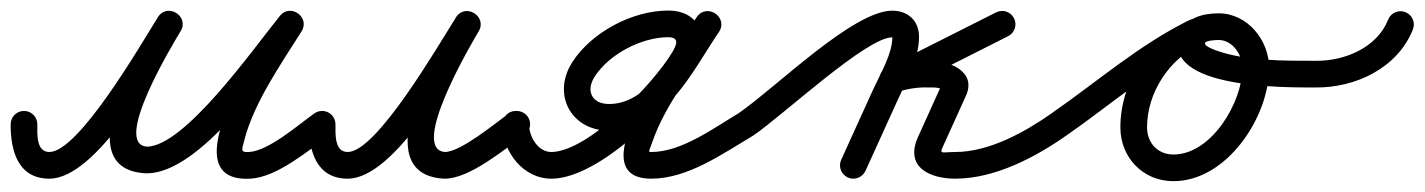

<svg xmlns="http://www.w3.org/2000/svg" viewBox="-45 -310 2671 360"><path d="M0.2 -102C-13.6 -102.1 -24.9 -91 -25 -77.2C-25.3 -27.5 -11.4 25 47.5 25C137 25 247.6 -177.7 293.5 -251.3C302.2 -265.2 295.7 -278.8 284.9 -285.4C274.2 -291.9 259.1 -291.4 250.7 -277.2C218.5 -222.8 78.7 8.3 229.2 15C229.2 15 229.5 15 229.9 15C230.2 15 230.5 15 230.5 15C330.2 14.5 455.6 -170.7 518.7 -248.8C528.5 -261 522.5 -274.8 512 -282.4C501.5 -289.9 486.4 -291 478.1 -277.8C453.9 -239.2 265.7 33.7 424.4 25C474.9 22.2 532.8 -27.8 573.5 -56.6C584.7 -64.6 587.4 -80.2 579.4 -91.5C571.4 -102.7 555.8 -105.4 544.5 -97.4C513.3 -75.3 458.9 -27 421.6 -25C405 -24 408.6 -29.4 413.1 -47.1C431 -117.6 482.3 -190.4 520.4 -251.2C528.7 -264.5 523.5 -277.8 513.7 -284.8C504 -291.8 489.6 -292.4 479.8 -280.2C429.1 -217.5 301.1 -35.3 230.2 -35C230.2 -35 230.5 -35 230.8 -35C231.2 -35 231.5 -35 231.5 -35C163.1 -38 282.4 -232.6 293.7 -251.7C302.1 -265.9 295.8 -279.4 285.2 -285.8C274.6 -292.3 259.7 -291.7 251 -277.7C217.4 -223.7 102.3 -25 47.5 -25C22.7 -25 24.9 -58.8 25 -76.8C25.1 -90.6 14 -101.9 0.2 -102Z M534 -77C534 -77 534 -77 534 -77C534 -27.2 548 25 607 25C696 25 805.4 -176.7 852.1 -250.7C860.9 -264.6 854.5 -278.2 843.7 -284.8C833 -291.3 817.9 -290.9 809.5 -276.8C776.9 -222.1 637.2 17.4 787.8 25C787.8 25 788.1 25 788.4 25C788.7 25 789 25 789 25C835.7 25 900.9 -30.3 938.3 -56.5C949.6 -64.4 952.4 -80 944.5 -91.3C936.6 -102.6 921 -105.4 909.7 -97.5C909.7 -97.5 909.7 -97.5 909.7 -97.5C883.8 -79.4 819.2 -25 789 -25C789 -25 789.3 -25 789.6 -25C789.9 -25 790.3 -25 790.2 -25C720.5 -28.5 840.9 -231.8 852.5 -251.2C860.9 -265.3 854.6 -278.8 844.1 -285.3C833.5 -291.8 818.6 -291.3 809.9 -277.3C775.2 -222.4 661 -25 607 -25C581.9 -25 584 -58.6 584 -77C584 -90.8 572.8 -102 559 -102C545.2 -102 534 -90.8 534 -77Z M897 -77C897 -77 897 -77 897 -77C897 -25.2 936.4 26.5 991.2 25C1081.3 22.5 1213.6 -111.6 1257.7 -185.1C1286.6 -233.3 1271 -290.2 1207.7 -290.2C1140.9 -290.2 1064.3 -249.8 1028.1 -193.5C989.5 -133.6 1025.2 -65 1097.1 -65C1202.2 -65 1251.9 -174.8 1302.9 -249.9C1312.2 -263.5 1306.3 -277.4 1295.9 -284.4C1285.5 -291.4 1270.4 -291.5 1261.3 -277.7C1227.7 -226.7 1033 25 1176 25C1244.7 25 1309.6 -21.6 1366.8 -55.5C1378.6 -62.5 1382.5 -77.9 1375.5 -89.8C1368.5 -101.6 1353.1 -105.5 1341.2 -98.5C1293 -69.9 1233.4 -25 1176 -25C1169.2 -25 1172.1 -26.1 1178.2 -44C1203.7 -118 1259.8 -184.5 1303.1 -250.1C1312.2 -264 1306.4 -277.8 1296.1 -284.7C1285.7 -291.6 1270.8 -291.6 1261.5 -277.9C1222.1 -219.9 1176.3 -115 1097.1 -115C1064.5 -115 1052.9 -139.7 1070.1 -166.5C1097.1 -208.5 1157.9 -240.2 1207.7 -240.2C1229.7 -240.2 1223.9 -225.9 1214.8 -210.9C1180.6 -153.7 1059.6 -26.9 989.8 -25C963.8 -24.3 947 -53.6 947 -77C947 -90.8 935.8 -102 922 -102C908.2 -102 897 -90.8 897 -77Z M1368.2 -56.4C1368.2 -56.4 1368.2 -56.4 1368.2 -56.4C1426.8 -97 1579.8 -240 1628 -240C1634.7 -240 1628.2 -244.7 1628.2 -241C1628.2 -208.8 1605.6 -171.6 1592.2 -142.3C1572.2 -98.3 1552.2 -54.3 1532.2 -10.3C1526.5 2.2 1532.1 17 1544.7 22.8C1557.2 28.5 1572 22.9 1577.8 10.3C1597.8 -33.7 1617.8 -77.7 1637.8 -121.7C1654.4 -158.3 1678.2 -200.1 1678.2 -241C1678.2 -270.9 1657.6 -290 1628 -290C1554.6 -290 1410.8 -146.7 1339.8 -97.6C1328.4 -89.7 1325.6 -74.1 1333.4 -62.8C1341.3 -51.4 1356.9 -48.6 1368.2 -56.4ZM1856.3 -275.7C1850.1 -288.1 1835.1 -293 1822.7 -286.8C1754.4 -252.4 1686.1 -217.9 1617.7 -183.5C1604.1 -176.6 1601.5 -162.8 1605.9 -151.8C1610.3 -140.9 1621.8 -132.7 1636.4 -137.3C1656.1 -143.4 1675.4 -146.8 1696 -146C1696.1 -146 1696.5 -146 1696.8 -146C1697.2 -146 1697.6 -146 1697.6 -146C1705 -146.2 1715.4 -146.2 1722 -142.4C1724.4 -141 1721.5 -153.1 1720.3 -150.6C1720.3 -150.6 1720.3 -150.5 1720.3 -150.4C1720.3 -150.4 1720.2 -150.3 1720.2 -150.3C1705.7 -118.3 1691.3 -86.3 1676.8 -54.3C1676.8 -54.3 1676.8 -54.4 1676.9 -54.4C1676.9 -54.5 1676.9 -54.6 1676.9 -54.6C1650.1 3 1697.9 25 1746 25C1820.3 25 1896.2 -14.9 1955.4 -56.6C1966.7 -64.5 1969.4 -80.1 1961.4 -91.4C1953.5 -102.7 1937.9 -105.4 1926.6 -97.4C1876.3 -62 1809.5 -25 1746 -25C1723.8 -25 1716.1 -20.3 1722.2 -33.4C1722.2 -33.4 1722.3 -33.5 1722.3 -33.6C1722.3 -33.6 1722.3 -33.7 1722.3 -33.7C1736.8 -65.7 1751.3 -97.7 1765.8 -129.7C1765.8 -129.7 1765.7 -129.6 1765.7 -129.6C1765.7 -129.5 1765.7 -129.4 1765.7 -129.4C1787.9 -177.1 1733.1 -196.9 1696.4 -196C1696.3 -196 1696.7 -196 1697.2 -196C1697.6 -196 1698 -196 1698 -196C1671.6 -197 1646.7 -192.8 1621.6 -185C1607 -180.5 1604.8 -165.5 1609.7 -153.4C1614.6 -141.2 1626.6 -132 1640.3 -138.8C1708.6 -173.3 1776.9 -207.7 1845.3 -242.2C1857.6 -248.4 1862.5 -263.4 1856.3 -275.7Z M1920.4 -62.8C1928.3 -51.4 1943.9 -48.6 1955.2 -56.4C2037.3 -113.3 2116.8 -183.3 2206.3 -227C2221.2 -234.2 2223.3 -249 2217.9 -260.2C2212.6 -271.4 2199.8 -279.1 2184.9 -272.2C2108.5 -236.7 2055.7 -155.4 2055.7 -71.2C2055.7 -14.7 2098.1 29.7 2155.2 29.7C2255.6 29.7 2334.6 -90.9 2334.6 -182.5C2334.6 -234.6 2294.1 -285 2240 -285C2210.9 -285 2178.2 -277.1 2167.4 -246.3C2167.4 -246.3 2167.4 -246.3 2167.4 -246.3C2167.4 -246.4 2167.5 -246.4 2167.5 -246.4C2130.3 -142.3 2370.4 -146.1 2422 -146C2435.8 -146 2447 -157.2 2447 -171C2447 -184.8 2435.8 -196 2422 -196C2362.9 -196.1 2292.3 -195.2 2235.9 -215.2C2232 -216.6 2212.3 -223.3 2214.5 -229.6C2214.5 -229.6 2214.6 -229.6 2214.6 -229.7C2214.6 -229.7 2214.6 -229.7 2214.6 -229.7C2216.2 -234.3 2236 -235 2240 -235C2266.2 -235 2284.6 -207 2284.6 -182.5C2284.6 -119 2227 -20.3 2155.2 -20.3C2125.7 -20.3 2105.7 -42.1 2105.7 -71.2C2105.7 -136 2147.1 -199.5 2205.9 -226.8C2220.9 -233.7 2222.9 -248.6 2217.5 -260C2212.1 -271.4 2199.2 -279.2 2184.4 -271.9C2092.4 -227 2011 -155.9 1926.8 -97.6C1915.4 -89.7 1912.6 -74.1 1920.4 -62.8Z M2397 -171.3C2396.8 -157.5 2407.9 -146.2 2421.7 -146C2496.2 -145.1 2575.5 -182.3 2604.2 -254.8C2609.3 -267.6 2603 -282.2 2590.2 -287.2C2577.4 -292.3 2562.8 -286 2557.8 -273.2C2536.8 -220.3 2475.8 -195.4 2422.3 -196C2408.5 -196.2 2397.2 -185.1 2397 -171.3Z"/></svg>

Font: FRB American Cursive Guidelines Semibold
Style: Italic
Weight: 600
Italic angle: -25°
Version: Version 2.0;Modular Font Editor K font №1